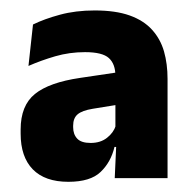

<svg xmlns="http://www.w3.org/2000/svg" viewBox="-20 -666 377 373"><path d="M202.9 -320 206.3 -395.3 204.2 -399.1V-501.9V-518.6Q204.2 -541.7 191.5 -553.2Q178.9 -564.7 145.2 -564.7Q115.1 -564.7 87.4 -556.7Q59.6 -548.6 35.3 -537.9L44.1 -618.4Q66 -629.2 96.4 -637.4Q126.8 -645.7 164 -645.7Q204.6 -645.7 231.8 -636Q259 -626.3 275.3 -608.3Q291.6 -590.4 298.6 -566.2Q305.5 -541.9 305.5 -512.6V-320ZM112.8 -312.8Q67.4 -312.8 43.7 -337Q20.1 -361.3 20.1 -406.3V-414.5Q20.1 -460.9 47.8 -483.4Q75.6 -505.9 135.8 -514.7L212 -526L218.3 -464.1L160.3 -454.7Q139.5 -451.3 130.8 -443.9Q122.1 -436.5 122.1 -421.7V-419Q122.1 -405.1 130 -396.7Q137.8 -388.3 156 -388.3Q175.3 -388.3 187.9 -398.3Q200.6 -408.2 205 -422.1L218.6 -380.5H202.4Q195.5 -351.2 175.5 -332Q155.6 -312.8 112.8 -312.8Z"/></svg>

Font: Anek Latin Medium
Style: Regular
Weight: 500
Designer: Yesha Goshar
Foundry: Ek Type
Version: Version 1.003